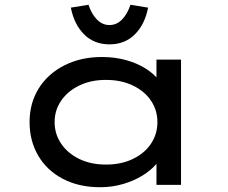

<svg xmlns="http://www.w3.org/2000/svg" viewBox="-20 -775 954 805"><path d="M400 10Q311 10 244 -25Q177 -60 140.5 -122Q104 -184 104 -263Q104 -343 142.5 -404.5Q181 -466 250 -501Q319 -536 407 -536Q462 -536 508.5 -523Q555 -510 590 -488Q625 -466 644.5 -440.5Q664 -415 665 -389H636V-525H739V0H636V-141L657 -136Q656 -112 634.5 -86.5Q613 -61 577.5 -39Q542 -17 496 -3.5Q450 10 400 10ZM424 -85Q488 -85 537 -108.5Q586 -132 613 -172.5Q640 -213 640 -263Q640 -313 613 -353Q586 -393 537 -416.5Q488 -440 424 -440Q361 -440 312.5 -416.5Q264 -393 236.5 -353Q209 -313 209 -263Q209 -213 236.5 -172.5Q264 -132 312.5 -108.5Q361 -85 424 -85ZM439 -589Q375 -589 333 -630.5Q291 -672 277 -743L351 -755Q364 -716 386.5 -693Q409 -670 439 -670Q469 -670 491.5 -693Q514 -716 527 -755L601 -743Q587 -672 545 -630.5Q503 -589 439 -589Z"/></svg>

Font: Lexend Tera
Style: Regular
Weight: 400
Designer: Bonnie Shaver-Troup, Thomas Jockin
Foundry: Lexend
Version: Version 1.007